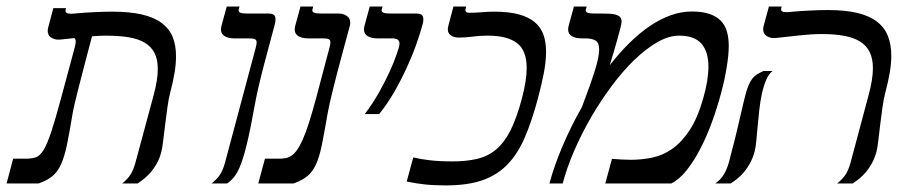

<svg xmlns="http://www.w3.org/2000/svg" viewBox="-67 -560 2759 586"><path d="M425.3 -96.2Q420.4 -77.1 412.1 -62Q403.8 -46.9 393.8 -35.2Q383.8 -23.4 373.3 -14.9Q362.8 -6.3 353 0H305.7Q316.9 -8.3 327.9 -22.2Q338.9 -36.1 346.7 -64.9L401.9 -269.5Q408.2 -293 411.4 -312.7Q414.6 -332.5 414.6 -349.6Q414.6 -378.9 404.5 -398.4Q394.5 -418 374.8 -429.7Q355 -441.4 325.4 -446.3Q295.9 -451.2 256.3 -451.2Q246.6 -451.2 235.8 -450.7Q225.1 -450.2 213.9 -449.2L195.3 -378.9Q189.9 -357.9 183.6 -333.7Q177.2 -309.6 171.4 -286.4Q165.5 -263.2 160.9 -243.4Q156.2 -223.6 154.3 -211.9Q145 -155.3 137.5 -118.7Q129.9 -82 119.4 -58.8Q108.9 -35.6 93 -22.5Q77.1 -9.3 50.8 0H-46.9L-26.9 -75.7H13.2Q30.8 -75.7 43 -80.1Q55.2 -84.5 66.2 -102.5Q77.1 -120.6 89.4 -157.5Q101.6 -194.3 119.1 -259.3L153.8 -388.2Q158.2 -404.3 161.1 -415.5Q164.1 -426.8 164.1 -433.6Q164.1 -439.9 160.2 -443.8L119.6 -439.5Q117.2 -439 112.3 -439Q98.1 -439 88.4 -445.8Q78.6 -452.6 78.6 -465.8Q78.6 -470.2 80.1 -476.1L95.7 -535.2H134.8L133.3 -529.8Q132.8 -528.8 132.8 -526.9Q132.8 -522.9 136.5 -520.5Q140.1 -518.1 150.4 -518.1Q153.3 -518.1 156.7 -518.3Q160.2 -518.6 164.1 -519Q190.4 -521.5 220 -522.9Q249.5 -524.4 275.9 -524.4Q328.6 -524.4 365.7 -515.9Q402.8 -507.3 426 -490.2Q449.2 -473.1 459.7 -447.8Q470.2 -422.4 470.2 -388.2Q470.2 -364.7 465.8 -337.9Q461.4 -311 453.1 -279.8Q447.8 -260.3 444.1 -233.2Q440.4 -206.1 437 -179.2Q433.6 -152.3 430.9 -129.6Q428.2 -106.9 425.3 -96.2Z M680.2 -96.2Q669.9 -58.1 657.7 -35.4Q645.5 -12.7 626 0H578.6Q589.8 -8.3 601.1 -22.2Q612.3 -36.1 620.1 -64.9L706.5 -388.2Q710.4 -403.8 713.4 -414.1Q716.3 -424.3 716.3 -430.2Q716.3 -438 711.2 -440.4Q706.1 -442.9 693.4 -442.9H647.9Q630.4 -442.9 618.9 -449.5Q607.4 -456.1 607.4 -470.2Q607.4 -475.1 608.9 -481L625 -540H664.1L661.6 -531.7Q661.1 -530.8 661.1 -528.3Q661.1 -523.4 667.2 -521Q673.3 -518.6 691.9 -518.6H754.9Q762.2 -518.6 768.1 -515.1Q773.9 -511.7 773.9 -500.5Q773.9 -494.1 772 -486.8L743.2 -378.9Q732.9 -340.8 726.1 -312Q719.2 -283.2 714.6 -260.3Q710 -237.3 706.5 -218.3Q703.1 -199.2 699.5 -180.7Q695.8 -162.1 691.4 -141.8Q687 -121.6 680.2 -96.2Z M932.6 -211.9Q922.9 -155.3 915.5 -118.7Q908.2 -82 897.7 -58.8Q887.2 -35.6 871.1 -22.5Q855 -9.3 828.6 0H721.2L741.7 -75.7H781.7Q793.5 -75.7 803.2 -77.1Q813 -78.6 822 -84.5Q831.1 -90.3 839.6 -102.3Q848.1 -114.3 857.2 -134.5Q866.2 -154.8 876 -185.3Q885.7 -215.8 897.5 -259.3L931.6 -388.2Q935.5 -403.8 938.5 -414.1Q941.4 -424.3 941.4 -430.2Q941.4 -438 936.3 -440.4Q931.2 -442.9 918.5 -442.9H873Q855.5 -442.9 844 -449.5Q832.5 -456.1 832.5 -470.2Q832.5 -475.1 834 -481L850.1 -540H889.2L886.7 -531.7Q886.2 -530.8 886.2 -528.3Q886.2 -523.4 892.3 -521Q898.4 -518.6 917 -518.6H968.3Q980 -518.6 991 -511.7Q1002 -504.9 1002 -490.2Q1002 -485.4 1000.5 -480.5L973.1 -378.9Q967.3 -358.4 961.2 -334Q955.1 -309.6 949.2 -286.6Q943.4 -263.7 939 -243.7Q934.6 -223.6 932.6 -211.9Z M1046.4 -211.9Q1071.8 -245.6 1090.8 -279.8Q1109.9 -314 1122.8 -342.5Q1135.7 -371.1 1142.3 -390.9Q1148.9 -410.6 1150.4 -415Q1152.3 -421.4 1152.3 -427.2Q1152.3 -442.9 1129.9 -442.9H1084.5Q1066.9 -442.9 1055.4 -449.5Q1043.9 -456.1 1043.9 -470.2Q1043.9 -475.1 1045.4 -481L1061.5 -540H1100.6L1098.1 -531.7Q1097.7 -530.3 1097.7 -528.3Q1097.7 -523.4 1104 -521Q1110.4 -518.6 1128.4 -518.6H1206.1Q1213.4 -518.6 1219.2 -515.1Q1225.1 -511.7 1225.1 -500.5Q1225.1 -494.1 1223.1 -486.8Q1216.3 -460.9 1204.3 -426.8Q1192.4 -392.6 1175.5 -355.7Q1158.7 -318.8 1137.5 -281.5Q1116.2 -244.1 1090.3 -211.9Z M1440.9 -524.4Q1485.4 -524.4 1515.6 -516.4Q1545.9 -508.3 1564.7 -492.7Q1583.5 -477.1 1591.6 -454.3Q1599.6 -431.6 1599.6 -401.9Q1599.6 -372.6 1592.8 -336.9Q1585.9 -301.3 1574.7 -259.3Q1556.2 -190.4 1534.7 -140.4Q1513.2 -90.3 1481.7 -57.9Q1450.2 -25.4 1405 -9.8Q1359.9 5.9 1293.9 5.9Q1274.9 5.9 1259.3 5.1Q1243.7 4.4 1229.7 2.9Q1215.8 1.5 1202.6 -0.7Q1189.5 -2.9 1174.3 -5.9L1194.3 -79.6Q1216.3 -74.2 1245.4 -70.8Q1274.4 -67.4 1313.5 -67.4Q1357.4 -67.4 1390.4 -75.4Q1423.3 -83.5 1448.2 -104.7Q1473.1 -126 1491.7 -163.3Q1510.3 -200.7 1525.9 -259.3Q1540.5 -314.9 1540.5 -352.5Q1540.5 -406.2 1510.7 -428.7Q1481 -451.2 1421.4 -451.2Q1395.5 -451.2 1375 -448.2Q1354.5 -445.3 1333.5 -445.3Q1319.3 -445.3 1309.6 -451.7Q1299.8 -458 1299.8 -470.7Q1299.8 -475.1 1301.3 -481L1316.9 -540H1356L1354.5 -534.7Q1353.5 -530.8 1353.5 -529.3Q1353.5 -525.4 1356.2 -523.2Q1358.9 -521 1365.7 -521Q1376.5 -521 1385.7 -521.5Q1395 -522 1403.6 -522.7Q1412.1 -523.4 1421.1 -523.9Q1430.2 -524.4 1440.9 -524.4Z M1709.5 -234.4Q1735.8 -303.7 1748.8 -345.2Q1761.7 -386.7 1761.7 -408.7Q1761.7 -429.2 1751 -436Q1740.2 -442.9 1718.8 -442.9H1707.5Q1689.9 -442.9 1678.5 -449.5Q1667 -456.1 1667 -470.2Q1667 -475.1 1668.5 -481L1684.6 -540H1723.6L1721.2 -531.7Q1720.7 -530.8 1720.7 -528.3Q1720.7 -523.4 1726.8 -521Q1732.9 -518.6 1751.5 -518.6H1772Q1782.7 -518.6 1793.2 -518.1Q1803.7 -517.6 1812 -515.4Q1820.3 -513.2 1825.2 -508.3Q1830.1 -503.4 1830.1 -494.1Q1830.1 -488.8 1826.7 -475.1Q1823.2 -461.4 1818.1 -442.9Q1813 -424.3 1806.6 -402.8Q1800.3 -381.3 1793.9 -360.8Q1823.7 -398.9 1854.5 -429.2Q1885.3 -459.5 1916.7 -480.7Q1948.2 -502 1980.2 -513.4Q2012.2 -524.9 2044.4 -524.9Q2076.2 -524.9 2097.9 -517.6Q2119.6 -510.3 2132.8 -496.8Q2146 -483.4 2151.6 -463.9Q2157.2 -444.3 2157.2 -419.9Q2157.2 -393.6 2151.1 -355.5Q2145 -317.4 2133.5 -274.7Q2122.1 -231.9 2106.2 -188.2Q2090.3 -144.5 2070.8 -106.7Q2051.3 -68.8 2028.8 -40.5Q2006.3 -12.2 1981.9 0H1780.3L1800.8 -75.2Q1814.9 -74.2 1829.6 -73.2Q1844.2 -72.3 1858.4 -72.3Q1891.1 -72.3 1923.3 -78.9Q1955.6 -85.4 1984.4 -105.5Q2013.2 -125.5 2037.6 -162.4Q2062 -199.2 2079.1 -259.3Q2095.2 -314.9 2095.2 -356.4Q2095.2 -401.9 2074 -426.5Q2052.7 -451.2 2005.9 -451.2Q1974.1 -451.2 1939.2 -431.2Q1904.3 -411.1 1869.1 -377.2Q1834 -343.3 1800.3 -298.1Q1766.6 -252.9 1737.5 -202.9Q1708.5 -152.8 1685.8 -100.6Q1663.1 -48.3 1650.4 0H1609.9Q1624 -52.7 1649.4 -112.8Q1674.8 -172.9 1708.5 -232.4Z M2235.8 -96.2Q2230.5 -77.1 2222.2 -62Q2213.9 -46.9 2204.1 -35.2Q2194.3 -23.4 2183.6 -14.9Q2172.9 -6.3 2163.1 0H2116.2Q2121.6 -3.9 2127.4 -9.3Q2133.3 -14.6 2138.7 -22.2Q2144 -29.8 2148.9 -40.3Q2153.8 -50.8 2157.7 -64.9L2173.8 -127Q2175.3 -132.3 2178 -143.8Q2180.7 -155.3 2184.1 -169.2Q2187.5 -183.1 2190.9 -198.5Q2194.3 -213.9 2197.8 -227.8Q2201.2 -241.7 2203.6 -252.4Q2206.1 -263.2 2207.5 -268.1Q2212.4 -287.1 2217.5 -299.3Q2222.7 -311.5 2228.8 -319.6Q2234.9 -327.6 2243.2 -332.8Q2251.5 -337.9 2263.2 -343.3H2291Q2279.3 -334.5 2271.5 -316.2Q2263.7 -297.9 2258.5 -274.7Q2253.4 -251.5 2250.5 -225.1Q2247.6 -198.7 2245.4 -174.3Q2243.2 -149.9 2241.2 -129.2Q2239.3 -108.4 2235.8 -96.2ZM2607.9 -96.2Q2602.5 -77.1 2594.2 -62Q2585.9 -46.9 2576.2 -35.2Q2566.4 -23.4 2555.7 -14.9Q2544.9 -6.3 2535.2 0H2487.8Q2499 -8.3 2510.3 -22.2Q2521.5 -36.1 2529.3 -64.9L2584 -269.5Q2597.2 -317.9 2597.2 -351.6Q2597.2 -380.9 2587.4 -400.9Q2577.6 -420.9 2558.1 -433.1Q2538.6 -445.3 2509.3 -450.7Q2480 -456.1 2440.4 -456.1Q2411.1 -456.1 2374.8 -452.1Q2338.4 -448.2 2303.2 -444.3Q2300.8 -443.8 2295.9 -443.8Q2281.7 -443.8 2272 -450.7Q2262.2 -457.5 2262.2 -471.2Q2262.2 -475.6 2263.7 -481L2279.8 -540H2318.8L2317.4 -534.7Q2316.9 -533.2 2316.9 -531.2Q2316.9 -527.3 2320.6 -525.1Q2324.2 -522.9 2334.5 -522.9Q2336.9 -522.9 2340.6 -523.2Q2344.2 -523.4 2348.1 -523.9Q2374.5 -526.4 2404.1 -527.8Q2433.6 -529.3 2460 -529.3Q2512.7 -529.3 2549.6 -520.5Q2586.4 -511.7 2609.4 -494.1Q2632.3 -476.6 2642.8 -450.4Q2653.3 -424.3 2653.3 -390.1Q2653.3 -366.2 2648.7 -338.9Q2644 -311.5 2635.7 -279.8Q2630.4 -260.3 2626.5 -233.2Q2622.6 -206.1 2619.4 -179.2Q2616.2 -152.3 2613.5 -129.6Q2610.8 -106.9 2607.9 -96.2Z"/></svg>

Font: Arian AMU Serif
Style: Italic
Weight: 400
Italic angle: -15°
Designer: Ruben Hakobyan (Tarumian)
Foundry: Ruben Hakobyan (Tarumian)
Version: Version 1.002